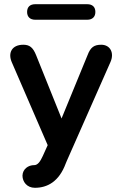

<svg xmlns="http://www.w3.org/2000/svg" viewBox="-20 -710 582 914"><path d="M87 126C87 155 108 184 146 184C205 184 261 155 293 68L298 56L506 -415C525 -458 505 -497 462 -497C428 -497 411 -485 397 -448L273 -146L152 -447C137 -485 120 -497 91 -497C36 -497 17 -458 36 -414L207 -19L184 32L180 40C166 70 153 76 143 76C114 76 88 95 87 126ZM148 -616H395C420 -616 434 -630 434 -653C434 -677 420 -690 395 -690H148C123 -690 109 -677 109 -653C109 -630 123 -616 148 -616Z"/></svg>

Font: SN Pro SemiBold
Style: Regular
Weight: 600
Designer: Tobias Whetton
Foundry: Supernotes
Version: Version 1.003;Glyphs 3.3 (3324)